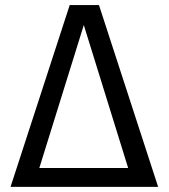

<svg xmlns="http://www.w3.org/2000/svg" viewBox="-20 -726 655 746"><path d="M364.6 -706.2 594.4 0H21L250.8 -706.2ZM305.6 -628.7 132.8 -73.3H477.9Z"/></svg>

Font: FiraCode Nerd Font
Style: Regular
Weight: 400
Designer: Carrois Corporate, Edenspiekermann AG, Nikita Prokopov
Foundry: Carrois Corporate, Edenspiekermann AG, Nikita Prokopov
Version: Version 6.002;Nerd Fonts 2.1.0